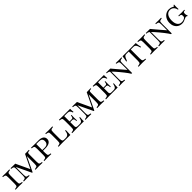

<svg xmlns="http://www.w3.org/2000/svg" viewBox="697 -2590 4721 4721"><g transform="rotate(-45 3057.0 -230.0)"><path d="M30 3V-20L46 -22Q78 -26 93 -33.5Q108 -41 112.5 -61Q117 -81 117 -121V-335Q117 -376 112.5 -395.5Q108 -415 92.5 -423Q77 -431 45 -435L29 -437V-460L152 -457L275 -460V-437L259 -435Q227 -431 211.5 -423Q196 -415 191.5 -395.5Q187 -376 187 -335V-121Q187 -81 191.5 -61Q196 -41 212 -33.5Q228 -26 260 -22L276 -20V3L153 0Z M315 3V-20L331 -22Q363 -26 378.5 -33.5Q394 -41 398.5 -61Q403 -81 403 -121V-335Q403 -376 398.5 -396Q394 -416 378.5 -423.5Q363 -431 331 -435L315 -437V-460L438 -457H476L658 -70H631L817 -457H852L953 -460V-437L918 -435Q905 -434 896.5 -428Q888 -422 884.5 -410Q881 -398 881 -378V-122Q881 -82 885.5 -62Q890 -42 905.5 -34.5Q921 -27 953 -23L969 -21V2L846 -1L723 2V-21L739 -23Q771 -27 786.5 -34.5Q802 -42 806.5 -62Q811 -82 811 -122V-420L826 -417L629 -5H612L414 -422L428 -425V-121Q428 -81 432.5 -61Q437 -41 452.5 -33.5Q468 -26 500 -22L516 -20V3L416 1Z M1027 3V-20L1043 -22Q1076 -26 1091 -33.5Q1106 -41 1110.5 -61Q1115 -81 1115 -121V-335Q1115 -376 1110.5 -395.5Q1106 -415 1091 -423Q1076 -431 1044 -435L1028 -437V-460L1151 -457H1291Q1372 -457 1417.5 -423.5Q1463 -390 1463 -330Q1463 -268 1412.5 -233.5Q1362 -199 1271 -199H1177V-223H1271Q1327 -223 1356 -251.5Q1385 -280 1385 -334Q1385 -384 1356.5 -408.5Q1328 -433 1271 -433H1183V-121Q1183 -81 1187.5 -61.5Q1192 -42 1207.5 -34Q1223 -26 1255 -22L1271 -20V3L1149 0Z M1524 3V-20L1540 -22Q1572 -26 1587.5 -33.5Q1603 -41 1607.5 -61Q1612 -81 1612 -121V-335Q1612 -376 1607.5 -395.5Q1603 -415 1587.5 -423Q1572 -431 1540 -435L1524 -437V-460L1647 -457L1770 -460V-437L1754 -435Q1722 -431 1706.5 -423Q1691 -415 1686.5 -395.5Q1682 -376 1682 -335V-119Q1682 -66 1695.5 -45.5Q1709 -25 1745 -25H1800Q1856 -25 1883.5 -58Q1911 -91 1918 -164H1941L1934 2L1647 0Z M1997 3V-20L2013 -22Q2045 -26 2060.5 -33.5Q2076 -41 2080.5 -61Q2085 -81 2085 -121V-335Q2085 -376 2080.5 -396Q2076 -416 2061 -423.5Q2046 -431 2014 -435L1998 -437V-460L2121 -457H2384V-413L2390 -344H2369Q2357 -381 2344 -400Q2331 -419 2309 -425.5Q2287 -432 2248 -432H2155V-78Q2155 -50 2170.5 -37.5Q2186 -25 2221 -25H2287Q2319 -25 2338 -35Q2357 -45 2369.5 -71Q2382 -97 2392 -144H2413L2406 -63V0H2120ZM2281 -135Q2281 -180 2269.5 -202Q2258 -224 2235 -224H2145V-247H2238Q2258 -247 2268.5 -266.5Q2279 -286 2281 -327H2302L2299 -235L2302 -135Z M2460 3V-20L2476 -22Q2508 -26 2523.5 -33.5Q2539 -41 2543.5 -61Q2548 -81 2548 -121V-335Q2548 -376 2543.5 -396Q2539 -416 2523.5 -423.5Q2508 -431 2476 -435L2460 -437V-460L2583 -457H2621L2803 -70H2776L2962 -457H2997L3098 -460V-437L3063 -435Q3050 -434 3041.5 -428Q3033 -422 3029.5 -410Q3026 -398 3026 -378V-122Q3026 -82 3030.5 -62Q3035 -42 3050.5 -34.5Q3066 -27 3098 -23L3114 -21V2L2991 -1L2868 2V-21L2884 -23Q2916 -27 2931.5 -34.5Q2947 -42 2951.5 -62Q2956 -82 2956 -122V-420L2971 -417L2774 -5H2757L2559 -422L2573 -425V-121Q2573 -81 2577.5 -61Q2582 -41 2597.5 -33.5Q2613 -26 2645 -22L2661 -20V3L2561 1Z M3172 3V-20L3188 -22Q3220 -26 3235.5 -33.5Q3251 -41 3255.5 -61Q3260 -81 3260 -121V-335Q3260 -376 3255.5 -396Q3251 -416 3236 -423.5Q3221 -431 3189 -435L3173 -437V-460L3296 -457H3559V-413L3565 -344H3544Q3532 -381 3519 -400Q3506 -419 3484 -425.5Q3462 -432 3423 -432H3330V-78Q3330 -50 3345.5 -37.5Q3361 -25 3396 -25H3462Q3494 -25 3513 -35Q3532 -45 3544.5 -71Q3557 -97 3567 -144H3588L3581 -63V0H3295ZM3456 -135Q3456 -180 3444.5 -202Q3433 -224 3410 -224H3320V-247H3413Q3433 -247 3443.5 -266.5Q3454 -286 3456 -327H3477L3474 -235L3477 -135Z M4059 0Q4048 -21 4021 -59Q3994 -97 3957.5 -143.5Q3921 -190 3880.5 -238.5Q3840 -287 3802.5 -328.5Q3765 -370 3737 -397Q3716 -417 3695.5 -426.5Q3675 -436 3652 -436H3638V-459L3784 -457Q3794 -444 3819 -414.5Q3844 -385 3876.5 -346.5Q3909 -308 3944 -267Q3979 -226 4010.5 -190Q4042 -154 4064 -129L4059 -105V-335Q4059 -376 4054.5 -395.5Q4050 -415 4034.5 -422.5Q4019 -430 3987 -434L3971 -436V-459L4072 -457L4172 -459V-436L4156 -434Q4124 -430 4108.5 -422.5Q4093 -415 4088.5 -395.5Q4084 -376 4084 -335V0ZM3635 3V-20L3651 -22Q3683 -26 3698.5 -33.5Q3714 -41 3718.5 -61Q3723 -81 3723 -121V-425L3748 -402V-121Q3748 -81 3752.5 -61Q3757 -41 3772.5 -33.5Q3788 -26 3820 -22L3836 -20V3L3736 1Z M4306 3V-20L4323 -22Q4357 -26 4372.5 -33.5Q4388 -41 4393 -61Q4398 -81 4398 -121V-449H4470V-121Q4470 -81 4475 -61.5Q4480 -42 4497 -34Q4514 -26 4548 -22L4565 -20V3L4436 0ZM4673 -297Q4658 -352 4643.5 -381Q4629 -410 4609.5 -421.5Q4590 -433 4559 -433H4317Q4291 -433 4273.5 -423Q4256 -413 4240.5 -384Q4225 -355 4203 -298L4182 -302L4200 -393L4208 -459L4434 -457L4668 -459L4676 -393L4695 -302Z M4728 3V-20L4744 -22Q4776 -26 4791 -33.5Q4806 -41 4810.5 -61Q4815 -81 4815 -121V-335Q4815 -376 4810.5 -395.5Q4806 -415 4790.5 -423Q4775 -431 4743 -435L4727 -437V-460L4850 -457L4973 -460V-437L4957 -435Q4925 -431 4909.5 -423Q4894 -415 4889.5 -395.5Q4885 -376 4885 -335V-121Q4885 -81 4889.5 -61Q4894 -41 4910 -33.5Q4926 -26 4958 -22L4974 -20V3L4851 0Z M5437 0Q5426 -21 5399 -59Q5372 -97 5335.5 -143.5Q5299 -190 5258.5 -238.5Q5218 -287 5180.5 -328.5Q5143 -370 5115 -397Q5094 -417 5073.5 -426.5Q5053 -436 5030 -436H5016V-459L5162 -457Q5172 -444 5197 -414.5Q5222 -385 5254.5 -346.5Q5287 -308 5322 -267Q5357 -226 5388.5 -190Q5420 -154 5442 -129L5437 -105V-335Q5437 -376 5432.5 -395.5Q5428 -415 5412.5 -422.5Q5397 -430 5365 -434L5349 -436V-459L5450 -457L5550 -459V-436L5534 -434Q5502 -430 5486.5 -422.5Q5471 -415 5466.5 -395.5Q5462 -376 5462 -335V0ZM5013 3V-20L5029 -22Q5061 -26 5076.5 -33.5Q5092 -41 5096.5 -61Q5101 -81 5101 -121V-425L5126 -402V-121Q5126 -81 5130.5 -61Q5135 -41 5150.5 -33.5Q5166 -26 5198 -22L5214 -20V3L5114 1Z M5818 11Q5754 11 5706 -18Q5658 -47 5631 -99Q5604 -151 5604 -219Q5604 -292 5633.5 -348.5Q5663 -405 5714 -438Q5765 -471 5829 -471Q5856 -471 5881 -465.5Q5906 -460 5937 -444Q5948 -439 5955.5 -436Q5963 -433 5967 -433Q5974 -433 5977.5 -439.5Q5981 -446 5983 -462H6004L6001 -385L6004 -306H5983Q5971 -370 5932.5 -405.5Q5894 -441 5838 -441Q5766 -441 5725 -383Q5684 -325 5684 -223Q5684 -125 5723 -72Q5762 -19 5834 -19Q5867 -19 5896 -29Q5925 -39 5943.5 -55.5Q5962 -72 5962 -89V-125Q5962 -147 5950 -158Q5938 -169 5912 -170L5884 -172V-194L5992 -191L6092 -194V-172L6062 -170Q6032 -168 6032 -113V-100Q6032 -88 6036 -74Q6040 -60 6047 -49L6052 -41L6035 -28Q6025 -43 5997 -43Q5987 -43 5978 -40Q5969 -37 5950 -28Q5910 -7 5880 2Q5850 11 5818 11Z"/></g></svg>

Font: Baskervville SC
Style: Regular
Weight: 400
Designer: Alexis Faudot, Rémi Forte, Morgane Pierson, Rafael Ribas, Tanguy Vanlaeys, Rosalie Wagner, Thomas Huot-Marchand
Foundry: ANRT
Version: Version 1.100